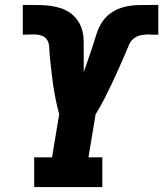

<svg xmlns="http://www.w3.org/2000/svg" viewBox="-20 -755 659 775"><path d="M118 0V-120H190L219 -294Q215 -308 211.5 -323Q208 -338 205 -352.5Q202 -367 199.5 -382Q197 -397 194.5 -412Q192 -427 190.5 -442.5Q189 -458 187 -473Q185 -488 183.5 -503.5Q182 -519 180.5 -534Q179 -549 178.5 -565Q178 -581 170.5 -593.5Q163 -606 148 -611Q133 -616 118 -616Q106 -616 94.5 -615.5Q83 -615 72 -615V-735Q79 -735 85.5 -735Q92 -735 99 -735Q121 -735 143 -734.5Q165 -734 186.5 -731Q208 -728 228 -721Q248 -714 264.5 -702Q281 -690 293 -673Q305 -656 311 -636Q317 -616 317.5 -594.5Q318 -573 318 -551Q318 -529 318 -507.5Q318 -486 318 -464Q327 -490 336 -515.5Q345 -541 353.5 -567Q362 -593 370 -619Q378 -645 394 -668.5Q410 -692 434.5 -707Q459 -722 485.5 -728Q512 -734 538.5 -734.5Q565 -735 591 -735Q598 -735 605 -735Q612 -735 619 -735V-615Q613 -615 607 -615Q601 -615 595 -615H594Q591 -615 588 -615.5Q585 -616 583 -616Q567 -616 551.5 -613.5Q536 -611 522.5 -601.5Q509 -592 502 -577Q495 -562 489 -547V-546Q475 -514 461 -482Q447 -450 432 -418.5Q417 -387 401 -355.5Q385 -324 366 -294L337 -120H393V0Z"/></svg>

Font: Iosevka Curly Slab HvExObl
Style: Regular
Weight: 900
Width: 7
Italic angle: -9°
Monospace: yes
Designer: Belleve Invis
Foundry: Belleve Invis
Version: Version 11.1.0; ttfautohint (v1.8.3)